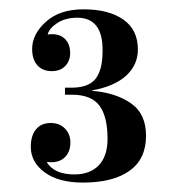

<svg xmlns="http://www.w3.org/2000/svg" viewBox="-20 -734 376 414"><path d="M46.4 -417.5Q46.4 -441.4 57.6 -455.1Q68.8 -468.8 89.4 -468.8Q108.4 -468.8 120.1 -456.8Q131.8 -444.8 131.8 -426.8Q131.8 -405.8 118.7 -393.8Q105.5 -381.8 81.5 -384.8V-383.3Q97.7 -357.9 140.6 -357.9Q174.3 -357.9 193.1 -377.7Q211.9 -397.5 211.9 -434.6Q211.9 -482.9 194.3 -506.3Q176.8 -529.8 134.8 -529.8H120.1V-544.9H134.3Q154.8 -544.9 168.7 -551Q182.6 -557.1 189.5 -569.1Q196.3 -581.1 198.7 -594.5Q201.2 -607.9 201.2 -626.5Q201.2 -695.8 146.5 -695.8Q121.6 -695.8 104.2 -684.8Q86.9 -673.8 83 -660.6V-659.7Q106 -662.6 118.7 -651.4Q131.3 -640.1 131.3 -619.6Q131.3 -602.5 120.6 -591.6Q109.9 -580.6 91.8 -580.6Q71.8 -580.6 60.5 -593.3Q49.3 -606 49.3 -628.4Q49.3 -660.2 78.9 -687Q108.4 -713.9 160.2 -713.9Q214.4 -713.9 245.8 -691.9Q277.3 -669.9 277.3 -627.4Q277.3 -594.2 252.2 -571Q227.1 -547.9 178.7 -539.1V-538.1Q229 -534.2 262 -511.5Q294.9 -488.8 294.9 -441.4Q294.9 -391.1 259.3 -365.7Q223.6 -340.3 158.7 -340.3Q106.4 -340.3 76.4 -362.3Q46.4 -384.3 46.4 -417.5Z"/></svg>

Font: Vidaloka
Style: Regular
Weight: 400
Designer: Cyreal (www.cyreal.org)
Foundry: Cyreal (www.cyreal.org)
Version: Version 1.011